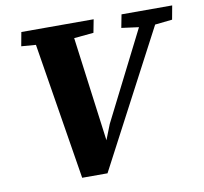

<svg xmlns="http://www.w3.org/2000/svg" viewBox="-75 -738 874 821"><g transform="rotate(-10 362.0 -327.5)"><path d="M493 -600 504 -657H724L713 -597L638 -589L327 2H217L121 -592L58 -597L69 -657H383L372 -600L287 -592L347 -138L373 -204L568 -590Z"/></g></svg>

Font: Source Serif 4 SmText
Style: Bold Italic
Weight: 700
Italic angle: -12°
Designer: Frank Grießhammer
Foundry: Adobe
Version: Version 4.005;hotconv 1.1.0;makeotfexe 2.6.0